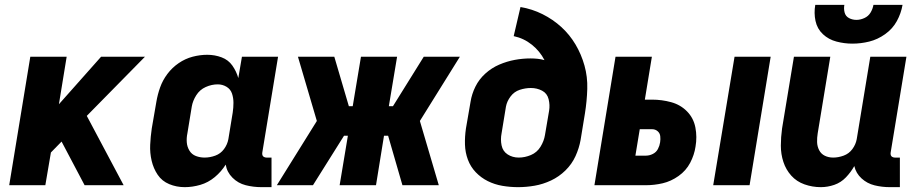

<svg xmlns="http://www.w3.org/2000/svg" viewBox="-20 -764 3784 792"><path d="M18 0H167L190 -135L234 -180L329 0H490L338 -286L578 -530H397L223 -334L255 -530H105Z M742 8Q774 8 806.5 -1.5Q839 -11 866 -33.5Q893 -56 911 -85Q916 -54 939 -31Q962 -8 993.5 0Q1025 8 1059 8H1100V-114H1079Q1074 -114 1069 -116.5Q1064 -119 1062.5 -124Q1061 -129 1062 -135L1127 -530H978L963 -442Q955 -470 938.5 -493.5Q922 -517 894 -527.5Q866 -538 835 -538Q805 -538 774.5 -530Q744 -522 717 -503.5Q690 -485 670.5 -459Q651 -433 640.5 -403.5Q630 -374 625 -344L606 -234Q601 -200 599.5 -166.5Q598 -133 605.5 -101Q613 -69 630.5 -43Q648 -17 678 -4.5Q708 8 742 8ZM824 -114Q805 -114 788 -120.5Q771 -127 761.5 -142.5Q752 -158 750.5 -176.5Q749 -195 753 -214L771 -324Q775 -348 789.5 -371Q804 -394 828.5 -405Q853 -416 878 -416Q898 -416 914.5 -406Q931 -396 937 -378Q943 -360 943 -340Q943 -320 940 -300L922 -190Q918 -168 904 -149Q890 -130 868 -122Q846 -114 824 -114Z M1122 0H1271L1399 -204H1415L1381 0H1531L1564 -204H1581L1640 0H1790L1712 -265L1877 -530H1728L1601 -326H1584L1618 -530H1469L1435 -326H1419L1359 -530H1209L1287 -265Z M2117 8Q2151 8 2185.5 2Q2220 -4 2253 -19.5Q2286 -35 2312.5 -61Q2339 -87 2354 -120Q2369 -153 2375 -187L2393 -297Q2401 -347 2402.5 -397Q2404 -447 2391 -493.5Q2378 -540 2354 -580.5Q2330 -621 2295.5 -652.5Q2261 -684 2218 -705.5Q2175 -727 2127 -735L2099 -615Q2141 -606 2174 -579.5Q2207 -553 2226 -516Q2212 -520 2197.5 -521.5Q2183 -523 2168 -523Q2136 -523 2103.5 -517Q2071 -511 2039.5 -497.5Q2008 -484 1982 -460.5Q1956 -437 1941 -406.5Q1926 -376 1921 -344L1902 -234Q1897 -200 1898 -167.5Q1899 -135 1910 -105.5Q1921 -76 1942.5 -53.5Q1964 -31 1992 -17Q2020 -3 2052 2.5Q2084 8 2117 8ZM2120 -114Q2094 -114 2074 -127Q2054 -140 2049 -164.5Q2044 -189 2049 -214L2067 -324Q2071 -346 2086 -366Q2101 -386 2124 -393.5Q2147 -401 2170 -401Q2195 -401 2216 -390Q2237 -379 2243 -355Q2249 -331 2245 -307L2228 -207Q2224 -182 2209.5 -158.5Q2195 -135 2170 -124.5Q2145 -114 2120 -114Z M2922 0H3072L3159 -530H3010ZM2432 0H2645Q2679 0 2713.5 -8Q2748 -16 2779 -38Q2810 -60 2827 -92.5Q2844 -125 2849 -159Q2856 -199 2848.5 -238Q2841 -277 2814 -304.5Q2787 -332 2748.5 -342.5Q2710 -353 2670 -353H2640L2669 -530H2519ZM2601 -122 2619 -231H2670Q2683 -231 2692.5 -223Q2702 -215 2703.5 -202.5Q2705 -190 2703 -177Q2701 -163 2694 -149.5Q2687 -136 2673 -129Q2659 -122 2645 -122Z M3366 8Q3394 8 3421.5 -1.5Q3449 -11 3469.5 -32.5Q3490 -54 3504 -79Q3511 -49 3534 -28Q3557 -7 3587.5 0.5Q3618 8 3651 8H3692V-114H3671Q3666 -114 3661 -116.5Q3656 -119 3654.5 -124Q3653 -129 3654 -135L3719 -530H3570L3514 -190Q3510 -168 3496 -149Q3482 -130 3460 -122Q3438 -114 3417 -114Q3398 -114 3382.5 -121.5Q3367 -129 3359 -144.5Q3351 -160 3350.5 -178Q3350 -196 3353 -214L3405 -530H3255L3206 -234Q3201 -198 3201 -163Q3201 -128 3211.5 -96Q3222 -64 3244 -39.5Q3266 -15 3298.5 -3.5Q3331 8 3366 8ZM3496 -584Q3531 -584 3565.5 -592.5Q3600 -601 3631 -623Q3662 -645 3679.5 -677Q3697 -709 3703 -744H3583Q3580 -727 3571 -712Q3562 -697 3545.5 -689.5Q3529 -682 3513 -682Q3496 -682 3482 -689.5Q3468 -697 3464 -712.5Q3460 -728 3463 -744H3343Q3337 -710 3344 -677.5Q3351 -645 3374.5 -623Q3398 -601 3430.5 -592.5Q3463 -584 3496 -584Z"/></svg>

Font: Iosevka Sparkle Heavy
Style: Italic
Weight: 900
Italic angle: -9°
Designer: Belleve Invis
Foundry: Belleve Invis
Version: Version 4.5.0; ttfautohint (v1.8.3)